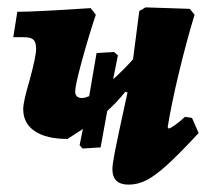

<svg xmlns="http://www.w3.org/2000/svg" viewBox="-20 -489 572 521"><path d="M519 -128Q465 -70 433 -41Q401 -12 377.5 0Q354 12 329 12Q285 12 285 -30Q285 -42 292 -78.5Q299 -115 326 -238L320 -240Q296 -210 271 -188L253 -89L204 -86L196 -95L205 -139Q205 -139 163 -112Q106 -112 74.5 -133Q43 -154 43 -193Q43 -213 60 -270Q78 -336 78 -356Q78 -374 71 -381Q64 -388 46 -388H16L27 -457Q76 -457 226 -467L240 -449Q220 -389 202 -323Q184 -257 184 -241Q184 -223 203 -223Q210 -223 222 -228L242 -345L289 -348L300 -339L287 -274Q313 -297 341 -328L358 -459L375 -469L495 -465L508 -449Q486 -377 465.5 -291.5Q445 -206 435 -144L438 -140Q451 -144 482 -172L501 -169Z"/></svg>

Font: Alegreya ExtraBold
Style: Italic
Weight: 800
Italic angle: -7°
Designer: Juan Pablo del Peral
Foundry: Huerta Tipografica
Version: Version 2.007; ttfautohint (v1.6)